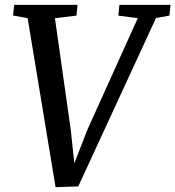

<svg xmlns="http://www.w3.org/2000/svg" viewBox="-20 -763 723 791"><path d="M208.9 8.1 93.9 -688.1 33.7 -699.1 38.6 -743H299.2L295.1 -698.7L206.3 -688.1L271.3 -229.5L291.2 -44.2L269.3 -47L340.5 -229.5L547.6 -688.1L467.6 -698.7L471.9 -743H682.6L678 -698.7L622.7 -688.8L302.4 5Z"/></svg>

Font: Merriweather 7pt Light
Style: Italic
Weight: 300
Italic angle: -7.8°
Designer: Eben Sorkin
Foundry: Eben Sorkin
Version: Version 2.200;gftools[0.9.31]